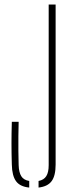

<svg xmlns="http://www.w3.org/2000/svg" viewBox="-20 -820 314 844"><path d="M108.5 4.5Q68 0.5 50.5 -23.5Q33 -47.5 32 -96.5Q30.5 -146.5 30.5 -190.2Q30.5 -234 32 -284.5H62Q61 -253 60.8 -221Q60.5 -189 60.8 -157.2Q61 -125.5 62 -94Q63 -62.5 73.5 -45.5Q84 -28.5 108.5 -24.5ZM149.5 4.5V-24.5Q173 -29 183.5 -45.8Q194 -62.5 194 -94V-800H224.5V-96.5Q224.5 -47.5 207 -23.8Q189.5 0 149.5 4.5Z"/></svg>

Font: Big Shoulders Stencil Display ExtraLight
Style: Regular
Weight: 250
Designer: Patric King
Foundry: XO Type Co
Version: Version 2.001